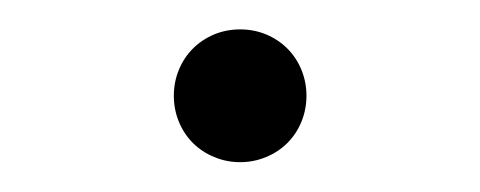

<svg xmlns="http://www.w3.org/2000/svg" viewBox="-20 -100 325 130"><path d="M97.7 -35.2Q97.7 -44.4 101.1 -52.7Q104.5 -61 110.6 -67.1Q116.7 -73.2 125 -76.7Q133.3 -80.1 142.6 -80.1Q151.9 -80.1 160.2 -76.7Q168.5 -73.2 174.6 -67.1Q180.7 -61 184.1 -52.7Q187.5 -44.4 187.5 -35.2Q187.5 -25.9 184.1 -17.6Q180.7 -9.3 174.6 -3.2Q168.5 2.9 160.2 6.3Q151.9 9.8 142.6 9.8Q133.3 9.8 125 6.3Q116.7 2.9 110.6 -3.2Q104.5 -9.3 101.1 -17.6Q97.7 -25.9 97.7 -35.2Z"/></svg>

Font: Montez
Style: Regular
Weight: 400
Designer: Astigmatic (AOETI)
Foundry: Astigmatic (AOETI)
Version: Version 1.001